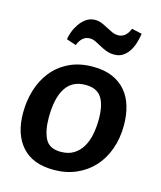

<svg xmlns="http://www.w3.org/2000/svg" viewBox="-103 -733 688 818"><g transform="rotate(15 241.5 -323.5)"><path d="M22 -192Q22 -244 36.5 -292Q51 -340 80.5 -377Q110 -414 155 -436Q200 -458 260 -458Q311 -458 347 -442Q383 -426 406 -398.5Q429 -371 440 -333Q451 -295 451 -251Q451 -194 434 -146Q417 -98 385.5 -63.5Q354 -29 309.5 -9.5Q265 10 210 10Q118 10 70 -43.5Q22 -97 22 -192ZM133 -200Q133 -142 151 -107Q169 -72 220 -72Q253 -72 276 -86Q299 -100 313.5 -124Q328 -148 334.5 -180Q341 -212 341 -248Q341 -311 320 -343Q299 -375 249 -375Q190 -375 161.5 -330Q133 -285 133 -200ZM122 -542Q123 -556 130 -575Q137 -594 149 -611.5Q161 -629 178 -641Q195 -653 217 -653Q233 -653 247 -647Q261 -641 274 -634Q287 -627 300 -621Q313 -615 328 -615Q342 -615 355 -624Q368 -633 378 -657L423 -647Q420 -626 413.5 -605Q407 -584 396 -567.5Q385 -551 369.5 -541Q354 -531 332 -531Q313 -531 297.5 -537Q282 -543 268.5 -550.5Q255 -558 242 -564.5Q229 -571 215 -571Q181 -571 164 -528Z"/></g></svg>

Font: Zilla Slab SemiBold
Style: Regular
Weight: 600
Designer: Typotheque.com
Foundry: Typotheque type foundry
Version: Version 1.0; 2017